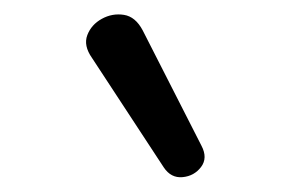

<svg xmlns="http://www.w3.org/2000/svg" viewBox="-20 -788 402 265"><path d="M206 -557 107 -708Q95 -725 100.5 -739.5Q106 -754 120.5 -762Q135 -770 151 -767.5Q167 -765 177 -746L258 -587Q267 -570 257.5 -557.5Q248 -545 232 -543.5Q216 -542 206 -557Z"/></svg>

Font: Chiron GoRound TC
Style: Regular
Weight: 400
Designer: Ryoko NISHIZUKA 西塚涼子 (kana, bopomofo & ideographs); Paul D. Hunt (Latin, Greek & Cyrillic); Sandoll Communications 산돌커뮤니
Foundry: Adobe
Version: Version 1.000;hotconv 1.1.1;makeotfexe 2.6.0